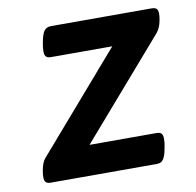

<svg xmlns="http://www.w3.org/2000/svg" viewBox="-69 -651 738 722"><g transform="rotate(-10 300.0 -290.0)"><path d="M43.9 -24.9Q43.9 -37.1 46.4 -49.8Q51.8 -81.1 64.5 -95.2L384.8 -464.8H150.4Q137.7 -464.8 132.1 -470.7Q126.5 -476.6 126.5 -491.2Q126.5 -504.4 129.9 -522Q135.7 -555.7 144.8 -567.6Q153.8 -579.6 170.9 -579.6H554.7Q567.9 -579.6 573.7 -574.2Q579.6 -568.8 579.6 -554.7Q579.6 -544.9 576.7 -529.3Q571.3 -501 557.1 -484.4L236.3 -114.7H492.2Q504.9 -114.7 510.5 -108.9Q516.1 -103 516.1 -87.9Q516.1 -74.7 512.7 -57.1Q508.8 -34.2 503.4 -21.7Q498 -9.3 491 -4.6Q483.9 0 472.2 0H68.8Q55.7 0 49.8 -5.4Q43.9 -10.7 43.9 -24.9Z"/></g></svg>

Font: Courier Prime Sans
Style: Bold Italic
Weight: 700
Italic angle: -10°
Designer: Alan Dague-Greene
Foundry: Quote-Unquote Apps
Version: Version 3.020